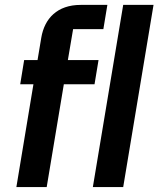

<svg xmlns="http://www.w3.org/2000/svg" viewBox="-20 -760 644 780"><path d="M46.5 0H169.7L239.3 -417.6H364L380.3 -516H255.7L277 -641.7H399.9L416.2 -740.1H307.5C212.7 -740.1 160.9 -685 147.7 -606.9L132.5 -516H78.1L62.1 -417.6H115.8ZM357.2 0H480.5L603.7 -740.1H480.5Z"/></svg>

Font: Margiela Mono Italic SmBold It
Style: Regular
Weight: 600
Designer: Mike Abbink, Paul van der Laan, Pieter van Rosmalen
Foundry: Bold Monday
Version: Version 2.003 2021